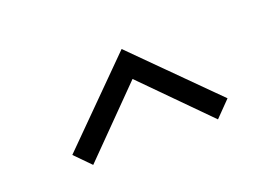

<svg xmlns="http://www.w3.org/2000/svg" viewBox="-54 -868 777 545"><g transform="rotate(-20 335.0 -595.0)"><path d="M105.3 -501.1 339.6 -735.8 574.3 -501.5 528.4 -454.5 339.7 -645.3 151.4 -454.2Z"/></g></svg>

Font: Vela Sans
Style: Regular
Weight: 400
Designer: Principal design: Mikhail Sharanda - project Manrope.
Design modification: Ravid Balaliev
Foundry: Mikhail Sharanda
Version: Version 1.001